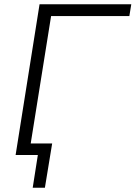

<svg xmlns="http://www.w3.org/2000/svg" viewBox="-20 -725 634 898"><path d="M133 153 157 0H55L64 -54H224L190 153ZM53 0 165 -705H594L585 -650H219L115 0Z"/></svg>

Font: Nunito Sans 12pt Light
Style: Italic
Weight: 300
Italic angle: -9°
Designer: Vernon Adams
Foundry: Vernon Adams
Version: Version 3.101;gftools[0.9.27]